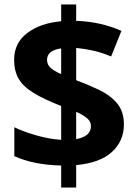

<svg xmlns="http://www.w3.org/2000/svg" viewBox="-20 -779 612 857"><path d="M253 -40Q188 -42 137 -52.5Q86 -63 44 -82V-211Q85 -191 143 -174.5Q201 -158 253 -155V-306Q176 -336 129.5 -364.5Q83 -393 63 -428Q43 -463 43 -512Q43 -587 101.5 -631.5Q160 -676 253 -684V-759H320V-686Q431 -682 522 -641L476 -527Q436 -544 395.5 -553Q355 -562 320 -565V-421Q374 -401 423 -377.5Q472 -354 502.5 -318Q533 -282 533 -223Q533 -150 480 -101Q427 -52 320 -42V58H253ZM253 -563Q190 -554 190 -512Q190 -491 205 -477Q220 -463 253 -448ZM320 -158Q386 -170 386 -216Q386 -236 369.5 -250.5Q353 -265 320 -280Z"/></svg>

Font: Noto Sans Bengali UI
Style: Bold
Weight: 700
Designer: Jelle Bosma - Monotype Design Team
Foundry: Monotype Imaging Inc.
Version: Version 2.003; ttfautohint (v1.8.4.7-5d5b)